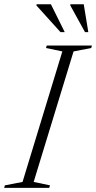

<svg xmlns="http://www.w3.org/2000/svg" viewBox="-49 -904 462 924"><path d="M251 -656.5 172.5 -673 176 -685H393.5L390 -673L305 -656.5L113 -28.5L191.5 -12L188 0H-29L-25.5 -12L59.5 -28.5ZM262.5 -749.5H242L126.5 -877.5L127 -883.5H196ZM376 -749.5H360L289.5 -877.5V-883.5H354Z"/></svg>

Font: Newsreader 36pt Light
Style: Italic
Weight: 300
Italic angle: -17°
Designer: Hugues Gentile
Foundry: Production Type
Version: Version 1.003